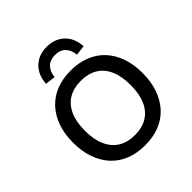

<svg xmlns="http://www.w3.org/2000/svg" viewBox="-245 -1125 1314 1314"><g transform="rotate(-45 412.0 -468.0)"><path d="M412 9Q335 9 272.5 -15.5Q210 -40 166 -87.5Q122 -135 98.5 -202Q75 -269 75 -353Q75 -437 98.5 -503.5Q122 -570 166 -617.5Q210 -665 272 -689.5Q334 -714 412 -714Q489 -714 551.5 -689.5Q614 -665 658 -618Q702 -571 725.5 -504Q749 -437 749 -354Q749 -270 725.5 -203Q702 -136 658 -88Q614 -40 551.5 -15.5Q489 9 412 9ZM412 -90Q482 -90 531.5 -120Q581 -150 607 -209Q633 -268 633 -353Q633 -439 607 -497.5Q581 -556 531.5 -585.5Q482 -615 412 -615Q342 -615 292.5 -585.5Q243 -556 216.5 -497.5Q190 -439 190 -353Q190 -268 216.5 -209Q243 -150 292.5 -120Q342 -90 412 -90ZM303 -760 229 -769Q235 -852 284.5 -898.5Q334 -945 411 -945Q489 -945 538.5 -898Q588 -851 593 -769L520 -760Q516 -807 489 -836Q462 -865 412 -865Q363 -865 335.5 -837Q308 -809 303 -760Z"/></g></svg>

Font: Nunito Sans 7pt SemiBold
Style: Regular
Weight: 600
Designer: Vernon Adams
Foundry: Vernon Adams
Version: Version 3.101;gftools[0.9.27]